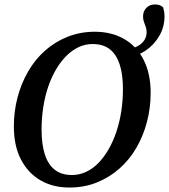

<svg xmlns="http://www.w3.org/2000/svg" viewBox="-20 -822 756 859"><path d="M290 17Q217 17 161.5 -15Q106 -47 74 -108Q42 -169 42 -257Q42 -324 58.5 -386.5Q75 -449 106 -502.5Q137 -556 181.5 -595.5Q226 -635 282.5 -657.5Q339 -680 404 -680Q479 -680 535.5 -647.5Q592 -615 623 -553.5Q654 -492 654 -407Q654 -339 637.5 -276.5Q621 -214 590 -160.5Q559 -107 514 -67.5Q469 -28 413 -5.5Q357 17 290 17ZM302 -39Q335 -39 365 -53Q395 -67 420 -92.5Q445 -118 465.5 -153.5Q486 -189 500.5 -232Q515 -275 522.5 -323.5Q530 -372 530 -424Q530 -489 515.5 -533.5Q501 -578 471.5 -601.5Q442 -625 394 -625Q361 -625 331.5 -611Q302 -597 276.5 -571.5Q251 -546 230.5 -511Q210 -476 195.5 -433.5Q181 -391 173.5 -342Q166 -293 166 -241Q166 -177 180.5 -131.5Q195 -86 225 -62.5Q255 -39 302 -39ZM554 -568V-602Q578 -606 596.5 -616Q615 -626 625.5 -642Q636 -658 636 -677Q636 -691 632 -702Q628 -713 624 -724Q620 -735 620 -748Q620 -772 635 -787Q650 -802 672 -802Q684 -802 692.5 -799.5Q701 -797 710 -789Q713 -778 714.5 -769Q716 -760 716 -750Q716 -701 692.5 -661Q669 -621 632 -596Q595 -571 554 -568Z"/></svg>

Font: Source Serif 4 18pt SemiBold
Style: Italic
Weight: 600
Italic angle: -12°
Designer: Frank Grießhammer
Foundry: Adobe Systems Incorporated
Version: Version 4.004;hotconv 1.0.116;makeotfexe 2.5.65601